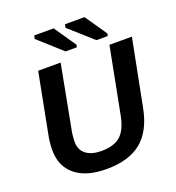

<svg xmlns="http://www.w3.org/2000/svg" viewBox="-158 -1021 1059 1157"><g transform="rotate(-20 371.5 -443.0)"><path d="M336 -103Q417 -103 458.5 -140Q500 -177 517 -264L599 -688H743L659 -259Q632 -121 551.5 -55.5Q471 10 328 10Q199 10 128.5 -47.5Q58 -105 58 -210Q58 -257 69 -310L142 -688H286L211 -292Q202 -250 202 -208Q202 -158 237.5 -130.5Q273 -103 336 -103ZM607 -741H535L385 -875L390 -896H515L611 -756ZM409 -741H337L188 -875L192 -896H317L413 -756Z"/></g></svg>

Font: Libra Sans
Style: Bold Italic
Weight: 700
Italic angle: -12°
Foundry: Context Ltd
Version: Version 1.002